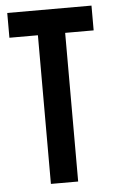

<svg xmlns="http://www.w3.org/2000/svg" viewBox="-51 -736 459 772"><g transform="rotate(-5 178.0 -350.0)"><path d="M8 -700H348V-600H233V0H123V-600H8Z"/></g></svg>

Font: Adderley Bold
Style: Regular
Weight: 700
Designer: gorohovskiy
Version: Version 1.003 November 13, 2017